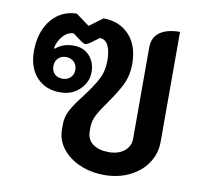

<svg xmlns="http://www.w3.org/2000/svg" viewBox="-71 -667 780 750"><g transform="rotate(10 319.5 -292.0)"><path d="M196 -138V-159Q196 -188 210.5 -215Q225 -242 255 -280Q290 -326 307 -358.5Q324 -391 324 -432Q324 -473 312.5 -494Q301 -515 280 -515L246 -490Q233 -482 228 -482Q221 -482 210 -490L176 -515Q152 -515 133.5 -493.5Q115 -472 110 -445L113 -443Q142 -468 184 -468Q225 -468 248 -442Q271 -416 271 -378Q271 -338 240.5 -308.5Q210 -279 163 -279Q105 -279 70 -317Q35 -355 35 -420Q35 -472 53.5 -511.5Q72 -551 104 -572Q136 -593 175 -593L228 -554L281 -593Q344 -593 383 -551.5Q422 -510 422 -436Q422 -392 405 -356.5Q388 -321 354 -273Q328 -237 316 -213.5Q304 -190 304 -166V-150Q304 -117 327.5 -99.5Q351 -82 391 -82Q429 -82 452.5 -101Q476 -120 476 -150V-511Q476 -553 505 -573Q534 -593 584 -593V-157Q584 -110 558.5 -72Q533 -34 488.5 -12.5Q444 9 389 9Q336 9 292 -10Q248 -29 222 -62.5Q196 -96 196 -138ZM207 -376Q207 -395 194.5 -407Q182 -419 163 -419Q144 -419 132 -407Q120 -395 120 -376Q120 -356 132 -344.5Q144 -333 163 -333Q182 -333 194.5 -344.5Q207 -356 207 -376Z"/></g></svg>

Font: K2D SemiBold
Style: Regular
Weight: 600
Designer: Katatrad Aksorn Co.,Ltd.
Foundry: Cadson Demak Co.,Ltd.
Version: Version 1.000; ttfautohint (v1.6)